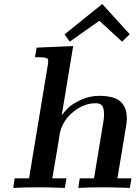

<svg xmlns="http://www.w3.org/2000/svg" viewBox="-20 -919 678 939"><path d="M44.9 0 51.8 -46.9H122.1L212.9 -596.2Q215.8 -612.3 215.8 -618.2Q215.8 -629.4 210.9 -632.8Q206.1 -636.2 191.9 -638.2Q180.7 -639.2 150.9 -639.2L159.2 -686L337.9 -693.8L282.2 -356.9H283.2Q296.4 -375 315.2 -393.1Q334 -411.1 376 -430.7Q418 -450.2 464.8 -450.2Q540 -450.2 570.1 -421.6Q600.1 -393.1 600.1 -341.8Q600.1 -322.8 597.2 -305.2L554.2 -46.9H623L615.2 0Q531.2 -2.9 488.8 -2.9Q411.6 -2.9 362.8 0L370.1 -46.9H439.9L486.8 -331.1Q488.8 -343.3 488.8 -360.8Q488.8 -386.7 480.5 -400.4Q472.2 -414.1 448.2 -414.1Q391.1 -414.1 339.6 -373Q288.1 -332 272.9 -270Q270 -245.1 235.8 -46.9H305.2L296.9 0Q212.9 -2.9 170.9 -2.9Q93.8 -2.9 44.9 0ZM295.9 -751 480 -899.4 613.8 -752.4V-751L577.1 -715.3L465.8 -817.4L320.8 -715.3Z"/></svg>

Font: CMU Serif Extra
Style: BoldSlanted
Weight: 700
Italic angle: -9.46001°
Version: Version 0.7.0